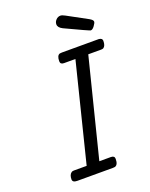

<svg xmlns="http://www.w3.org/2000/svg" viewBox="-160 -958 814 1042"><g transform="rotate(-20 247.0 -437.0)"><path d="M74.2 -18.1Q74.2 -44.9 88.9 -55.2Q93.8 -59.1 103 -59.1H176.8L317.9 -625H252Q231 -625 231 -643.1Q231 -677.2 249 -682.1Q252.9 -683.1 261.2 -683.1H474.1Q494.1 -681.2 494.1 -666Q494.1 -637.2 480 -627.9Q476.1 -625 465.8 -625H392.1L250 -59.1H316.9Q337.9 -59.1 337.9 -41Q337.9 -6.8 318.8 -1Q314.9 0 307.1 0H101.1Q74.2 0 74.2 -18.1ZM284.7 -836.9Q284.7 -851.1 295.7 -862.5Q306.6 -874 321.8 -874Q330.6 -874 347.2 -865Q363.8 -856 462.9 -802.2Q482.9 -791 482.9 -781.2Q482.9 -773.4 471.4 -757.8Q460 -742.2 449.7 -742.2Q443.8 -742.2 310.5 -805.2Q284.7 -817.9 284.7 -836.9Z"/></g></svg>

Font: CMU Concrete
Style: Italic
Weight: 500
Italic angle: -14.04°
Version: Version 0.7.0